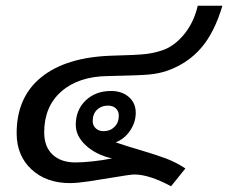

<svg xmlns="http://www.w3.org/2000/svg" viewBox="-20 -628 795 669"><path d="M448 -20Q434 -20 364 -8Q328 -2 288.5 4Q249 10 224 10Q141 10 89.5 -38Q38 -86 38 -164Q38 -290 124.5 -359.5Q211 -429 370 -434Q458 -436 490 -440Q522 -444 552 -455Q592 -471 624 -511.5Q656 -552 669 -608H755Q727 -514 680.5 -460.5Q634 -407 564 -382Q533 -371 495.5 -368Q458 -365 357 -363Q254 -362 194 -309.5Q134 -257 134 -167Q134 -117 163 -89.5Q192 -62 243 -62Q269 -62 305 -66Q341 -70 370 -76Q314 -89 279 -121.5Q244 -154 244 -193Q244 -245 278.5 -278Q313 -311 367 -311Q405 -311 429 -290Q453 -269 453 -235Q453 -202 433.5 -173Q414 -144 383 -132Q400 -126 424 -118.5Q448 -111 459 -108Q520 -90 556.5 -76.5Q593 -63 626 -41L576 21Q500 -20 448 -20ZM394 -225Q394 -241 383.5 -250.5Q373 -260 356 -260Q333 -260 318 -245.5Q303 -231 303 -206Q303 -191 313.5 -181Q324 -171 341 -171Q364 -171 379 -186Q394 -201 394 -225Z"/></svg>

Font: Sarabun Medium
Style: Italic
Weight: 500
Italic angle: -10°
Designer: Suppakit Chalermlarp | Katatrad Co.,Ltd.
Foundry: Cadson Demak Co.,Ltd.
Version: Version 1.000; ttfautohint (v1.6)